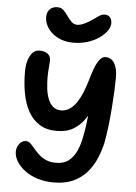

<svg xmlns="http://www.w3.org/2000/svg" viewBox="-63 -1011 756 1068"><g transform="rotate(5 315.0 -477.5)"><path d="M318 -775Q281 -775 251 -786Q221 -797 199.5 -816Q178 -835 167 -858Q156 -881 156 -904Q156 -932 172 -948Q188 -964 214 -964Q234 -964 247 -952Q260 -940 271 -924Q284 -905 298 -890.5Q312 -876 332 -876Q349 -876 373 -887.5Q397 -899 419 -915Q434 -926 449.5 -936Q465 -946 480 -946Q500 -946 510 -933Q520 -920 520 -900Q520 -880 504.5 -858Q489 -836 461.5 -817Q434 -798 397.5 -786.5Q361 -775 318 -775ZM278 9Q228 9 187 -4Q146 -17 116 -39.5Q86 -62 69.5 -89Q53 -116 53 -144Q53 -159 59.5 -173.5Q66 -188 78 -197.5Q90 -207 105 -207Q118 -207 129.5 -196.5Q141 -186 153.5 -170.5Q166 -155 183 -139Q200 -123 223.5 -112Q247 -101 281 -101Q325 -101 352 -122.5Q379 -144 395 -179.5Q411 -215 419 -259Q425 -286 430 -323Q435 -360 439 -399.5Q443 -439 445.5 -477Q448 -515 450.5 -545Q453 -575 454 -591L482 -464Q457 -408 429 -366Q401 -324 363 -301Q325 -278 269 -278Q212 -278 173 -302.5Q134 -327 110 -370Q86 -413 75.5 -470Q65 -527 65 -592Q65 -625 73 -652.5Q81 -680 96.5 -697.5Q112 -715 136 -715Q165 -715 181.5 -702Q198 -689 198 -668Q198 -650 195.5 -625Q193 -600 193 -572Q193 -541 196.5 -509.5Q200 -478 210 -452Q220 -426 237.5 -410Q255 -394 283 -394Q310 -394 332 -409Q354 -424 371 -450Q388 -476 401 -508.5Q414 -541 424 -576Q434 -611 445.5 -642Q457 -673 472 -692Q487 -711 504 -711Q537 -711 554.5 -682Q572 -653 572 -602Q572 -572 570 -527.5Q568 -483 564 -431Q560 -379 554 -328.5Q548 -278 540 -236Q530 -191 511.5 -147.5Q493 -104 462.5 -68.5Q432 -33 386.5 -12Q341 9 278 9Z"/></g></svg>

Font: Shantell Sans SemiBold
Style: Regular
Weight: 600
Designer: Stephen Nixon, Anya Danilova, Shantell Martin
Foundry: Arrow Type
Version: Version 1.011;[c5ecc13dd]